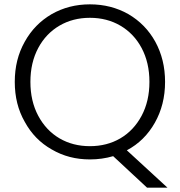

<svg xmlns="http://www.w3.org/2000/svg" viewBox="-20 -727 829 884"><path d="M751 137C751 137 564 -35 564 -35C564 -35 564 -35 564 -35C619 -64 662 -107 693 -162C724 -217 740 -279 740 -350C740 -350 740 -350 740 -350C740 -419 725 -480 695 -535C665 -589 624 -631 571 -662C518 -692 459 -707 394 -707C394 -707 394 -707 394 -707C329 -707 271 -692 218 -662C165 -631 124 -589 94 -535C63 -480 48 -419 48 -350C48 -350 48 -350 48 -350C48 -281 63 -220 94 -166C124 -111 165 -69 218 -39C271 -8 329 7 394 7C394 7 394 7 394 7C431 7 467 2 501 -8C501 -8 657 137 657 137C657 137 751 137 751 137ZM120 -350C120 -350 120 -350 120 -350C120 -409 132 -461 156 -506C180 -551 213 -585 254 -609C295 -633 342 -645 394 -645C394 -645 394 -645 394 -645C446 -645 493 -633 534 -609C575 -585 608 -551 632 -506C656 -461 668 -409 668 -350C668 -350 668 -350 668 -350C668 -291 656 -239 632 -194C608 -149 575 -114 534 -90C493 -66 446 -54 394 -54C394 -54 394 -54 394 -54C342 -54 295 -66 254 -90C213 -114 180 -149 156 -194C132 -239 120 -291 120 -350Z"/></svg>

Font: wox.body
Style: Regular
Weight: 500
Designer: Ninad Kale (Devanagari), Jonny Pinhorn (Latin)
Foundry: Indian Type Foundry
Version: ""